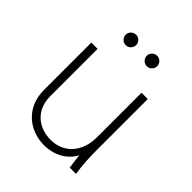

<svg xmlns="http://www.w3.org/2000/svg" viewBox="-202 -838 974 974"><g transform="rotate(45 285.0 -351.5)"><path d="M275 12C349 12 410 -24 438 -79C440 -58 443 -34 448 0H493C485 -53 482 -96 482 -164V-526H437V-206C437 -109 381 -31 279 -31C194 -31 122 -85 122 -186V-526H77V-186C77 -59 171 12 275 12ZM172 -678C172 -657 189 -640 210 -640C230 -640 247 -657 247 -678C247 -698 230 -715 210 -715C189 -715 172 -698 172 -678ZM323 -678C323 -657 340 -640 361 -640C381 -640 398 -657 398 -678C398 -698 381 -715 361 -715C340 -715 323 -698 323 -678Z"/></g></svg>

Font: Mluvka ExtraLight
Style: Regular
Weight: 200
Designer: Modified by Jiří Krblich, Original typeface by Gumpita Rahayu
Foundry: Gumpita Rahayu & Jiří Krblich
Version: Version 2.000;Glyphs 3.1.1 (3134)